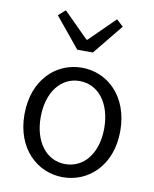

<svg xmlns="http://www.w3.org/2000/svg" viewBox="-92 -897 785 979"><g transform="rotate(10 301.0 -407.5)"><path d="M301 13C433 13 549 -91 549 -269C549 -450 433 -554 301 -554C169 -554 53 -450 53 -269C53 -91 169 13 301 13ZM301 -55C204 -55 137 -141 137 -269C137 -398 204 -485 301 -485C399 -485 466 -398 466 -269C466 -141 399 -55 301 -55ZM261 -640H342L469 -796L434 -828L303 -699H298L169 -828L133 -796Z"/></g></svg>

Font: Noto Sans KR DemiLight
Style: Regular
Weight: 350
Designer: Ryoko NISHIZUKA 西塚涼子 (kana, bopomofo & ideographs); Paul D. Hunt (Latin, Greek & Cyrillic); Sandoll Communications 산돌커뮤니
Foundry: Adobe
Version: Version 2.004;hotconv 1.0.118;makeotfexe 2.5.65603